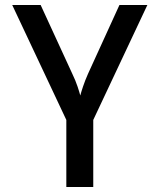

<svg xmlns="http://www.w3.org/2000/svg" viewBox="-20 -750 640 770"><path d="M246 0V-269L29 -730H143L270 -454Q283 -427 291 -403Q299 -379 302 -367Q305 -379 313 -403Q321 -427 333 -454L459 -730H571L354 -269V0Z"/></svg>

Font: JetBrains Mono SemiBold
Style: Regular
Weight: 472
Monospace: yes
Designer: Philipp Nurullin, Konstantin Bulenkov
Foundry: JetBrains
Version: Version 2.305; ttfautohint (v1.8.4.7-5d5b)